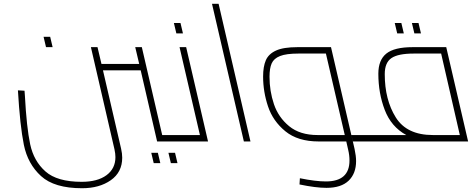

<svg xmlns="http://www.w3.org/2000/svg" viewBox="-20 -750 2524 1018"><path d="M224 -500 211 -555H246L259 -500ZM965 -11Q965 0 948 0H813L726 -377H526L622 38Q628 64 628 86Q628 163 567.5 205.5Q507 248 415 248Q268 248 197.5 183.5Q127 119 106.5 18Q86 -83 75 -271L110 -269L112 -243Q121 -74 140 15Q159 104 221 159Q283 214 413 214Q497 214 544.5 179Q592 144 592 83Q592 65 587 42L462 -500H497L518 -411H718L697 -500H732L840 -34H940Q965 -34 965 -11ZM782 60H817L830 115H795ZM873 60H908L921 115H886Z M1083 0H948Q934 0 929 -5.5Q924 -11 924 -22Q924 -34 940 -34H1040L932 -500H967ZM902 -628H937L950 -573H915Z M1104 -730H1139L1308 0H1273Z M1860 40Q1868 77 1868 104Q1868 170 1828.5 208Q1789 246 1711 246Q1654 246 1568 228L1570 195Q1653 212 1708 212Q1833 212 1833 101Q1833 73 1826 44L1816 0H1669Q1559 0 1493 -54Q1427 -108 1401 -186Q1375 -264 1375 -344Q1375 -397 1389.5 -430.5Q1404 -464 1443.5 -482Q1483 -500 1557 -500H1735ZM1808 -34 1708 -466H1562Q1498 -466 1465 -453Q1432 -440 1420.5 -414Q1409 -388 1409 -343Q1409 -267 1432.5 -197.5Q1456 -128 1513 -81Q1570 -34 1664 -34ZM1968 -11Q1968 0 1951 0H1851L1843 -34H1943Q1968 -34 1968 -11Z M2462 0H1951Q1937 0 1932 -5.5Q1927 -11 1927 -22Q1927 -34 1943 -34H2134Q2054 -78 2020 -167Q1986 -256 1986 -359Q1986 -432 2028.5 -466Q2071 -500 2168 -500H2346ZM2418 -34 2319 -466H2173Q2091 -466 2055.5 -442Q2020 -418 2020 -357Q2020 -221 2078.5 -127.5Q2137 -34 2275 -34ZM2073 -628H2108L2121 -573H2086ZM2164 -628H2199L2212 -573H2177Z"/></svg>

Font: Cairo ExtraLight
Style: Italic
Weight: 275
Italic angle: -13°
Designer: Mohamed Gaber, Accademia di Belle Arti di Urbino and others
Foundry: Kief Type Foundry, Accademia di Belle Arti di Urbino and others
Version: Version 3.011